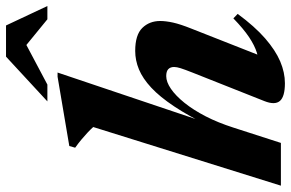

<svg xmlns="http://www.w3.org/2000/svg" viewBox="-189 -749 944 622"><g transform="rotate(-90 283.0 -438.0)"><path d="M180.5 -153.5 131 0H-7.5L182.5 -608Q174 -617.5 163.5 -627.2Q153 -637 141.2 -646.8Q129.5 -656.5 115.5 -666.5L121 -685.5L345.5 -723.5H359L191 -224.5L185 -231Q218.5 -299.5 249.5 -346Q280.5 -392.5 310 -420Q339.5 -447.5 369 -459.8Q398.5 -472 429 -472Q481 -472 503.5 -449Q526 -426 526 -391Q526 -373 520.8 -349.2Q515.5 -325.5 501.5 -290.5L402.5 -39L377 -71.5Q399.5 -70.5 423 -77.8Q446.5 -85 473.8 -103.2Q501 -121.5 534.5 -154L549 -140Q508.5 -85 469.8 -51.2Q431 -17.5 395 -2.2Q359 13 324.5 13Q281 13 267 -3.2Q253 -19.5 266.5 -53.5L358.5 -285.5Q369 -312 373 -324.8Q377 -337.5 377 -346Q377 -358 370 -364.8Q363 -371.5 347.5 -371.5Q328.5 -371.5 306.2 -356.2Q284 -341 261 -312.5Q238 -284 217.2 -243.8Q196.5 -203.5 180.5 -153.5ZM265.5 -756.5 410.5 -890.5H511.5L574.5 -756.5H531.5L435.5 -835H468L320 -756.5Z"/></g></svg>

Font: Newsreader 36pt
Style: Bold Italic
Weight: 700
Italic angle: -17°
Designer: Hugues Gentile
Foundry: Production Type
Version: Version 1.003